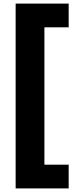

<svg xmlns="http://www.w3.org/2000/svg" viewBox="-20 -888 422 1068"><path d="M67 -868H362V-736H227V28H362V160H67Z"/></svg>

Font: Encode Sans Narrow
Style: Black
Weight: 900
Designer: Pablo Impallari, Andres Torresi
Foundry: Pablo Impallari, Andres Torresi
Version: Version 1.000; ttfautohint (v1.00) -l 8 -r 50 -G 200 -x 14 -